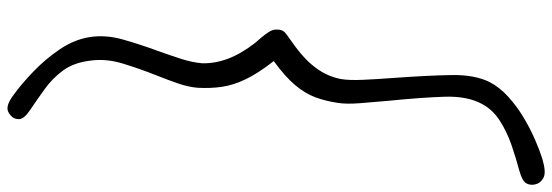

<svg xmlns="http://www.w3.org/2000/svg" viewBox="-525 -532 1509 525"><g transform="rotate(-90 229.5 -269.5)"><path d="M411 -264.5Q411 -249.5 398 -240.5Q385 -231.5 364.5 -216.5Q326.5 -188.5 304.8 -158.2Q283 -128 276 -92.5Q272 -70 273.8 -31Q275.5 8 279 53.5Q286 151 286.8 212.5Q287.5 274 268 314Q254 341.5 228 365.2Q202 389 171 407.5Q140 426 110 439Q80 452 57.5 459Q20.5 470 5.8 462Q-9 454 -12 440Q-15.5 427 -9.5 415.5Q-3.5 404 25.5 396Q59.5 387 95.8 374.5Q132 362 162.2 342.5Q192.5 323 208 293.5Q229.5 253.5 227.5 191.5Q225.5 129.5 216.5 39.5Q212.5 -3.5 209.8 -40Q207 -76.5 210.5 -99Q215.5 -133.5 226 -161.8Q236.5 -190 259.5 -217.2Q282.5 -244.5 325 -275.5Q292 -317.5 275.5 -351.8Q259 -386 254.5 -417.8Q250 -449.5 252 -483.5Q254 -508.5 263.8 -537Q273.5 -565.5 286 -596.5Q303.5 -640.5 318 -687.5Q332.5 -734.5 326 -778.5Q320.5 -822.5 299.5 -851.2Q278.5 -880 249.5 -901Q220.5 -922 190 -942.5Q166.5 -958.5 166.2 -972Q166 -985.5 175 -993.5Q181.5 -1000 189 -1002.5Q196.5 -1005 207 -1001.5Q217.5 -998 233 -986.5Q261.5 -966 295.5 -933.5Q329.5 -901 356.5 -861.5Q383.5 -822 390.5 -779.5Q397.5 -735.5 384 -688Q370.5 -640.5 353 -593Q341.5 -561 331.5 -530.2Q321.5 -499.5 319 -471.5Q318 -436.5 331.5 -400.5Q345 -364.5 375 -326Q380 -320 389 -309.8Q398 -299.5 405.2 -287.8Q412.5 -276 411 -264.5Z"/></g></svg>

Font: Edu NSW ACT Hand
Style: Regular
Weight: 400
Designer: Tina and Corey Anderson, Eben Sorkin, Mirko Velimirovic
Foundry: Sorkin Type Co.
Version: Version 2.000